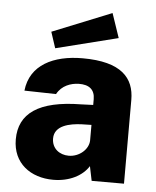

<svg xmlns="http://www.w3.org/2000/svg" viewBox="-53 -779 678 834"><g transform="rotate(5 286.0 -362.0)"><path d="M404 -734 146 -630 169 -560 440 -628ZM210 10C281 10 337 -20 364 -63L377 0H518V-365C518 -461 461 -527 292 -527C165 -527 64 -478 52 -365L190 -362C211 -401 251 -414 284 -415C331 -416 355 -395 355 -354V-329L303 -327C117 -325 33 -264 33 -151C33 -47 111 10 210 10ZM268 -100C228 -100 194 -125 194 -169C194 -226 261 -239 313 -241L355 -242V-174C354 -135 314 -100 268 -100Z"/></g></svg>

Font: United Sans ExtraBold
Style: Regular
Weight: 800
Designer: Pablo Impallari, Rodrigo Fuenzalida (Modified by Dan O. Williams)
Version: Version 1.000;PS 001.000;hotconv 1.0.88;makeotf.lib2.5.64775